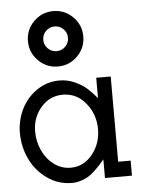

<svg xmlns="http://www.w3.org/2000/svg" viewBox="-56 -859 700 914"><g transform="rotate(-5 293.5 -401.5)"><path d="M191.2 -722.4Q173.8 -705.1 173.8 -680.7Q173.8 -656.2 191.2 -638.9Q208.5 -621.6 232.9 -621.6Q257.3 -621.6 274.7 -638.9Q292 -656.2 292 -680.7Q292 -705.1 274.7 -722.4Q257.3 -739.7 232.9 -739.7Q208.5 -739.7 191.2 -722.4ZM139.4 -587.2Q100.6 -626 100.6 -680.7Q100.6 -735.4 139.4 -774.2Q178.2 -813 232.9 -813Q287.6 -813 326.4 -774.2Q365.2 -735.4 365.2 -680.7Q365.2 -626 326.4 -587.2Q287.6 -548.3 232.9 -548.3Q178.2 -548.3 139.4 -587.2ZM24.4 -249Q24.4 -308.6 50.3 -361.6Q76.2 -414.6 124.8 -448Q173.3 -481.4 232.9 -481.4Q271 -481.4 305.4 -466.1Q339.8 -450.7 362.3 -430.9Q384.8 -411.1 409.2 -381.8V-479H478.5V-71.8H538.1V0H409.2V-88.9Q393.1 -70.3 384.8 -61Q376.5 -51.8 359.1 -35.6Q341.8 -19.5 327.6 -11.5Q313.5 -3.4 293.2 3.2Q272.9 9.8 252 9.8Q186.5 9.8 133.8 -27.1Q81.1 -64 52.7 -122.8Q24.4 -181.6 24.4 -249ZM251.5 -63Q313.5 -63 355 -114.5Q396.5 -166 396.5 -234.4Q396.5 -305.7 353 -359.1Q309.6 -412.6 243.7 -412.6Q180.2 -412.6 138.7 -364Q97.2 -315.4 97.2 -249.5Q97.2 -202.1 116.2 -159.7Q135.3 -117.2 171.1 -90.1Q207 -63 251.5 -63Z"/></g></svg>

Font: Eligible
Style: Regular
Weight: 500
Version: Version 1.1